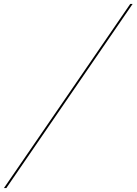

<svg xmlns="http://www.w3.org/2000/svg" viewBox="-50 -800 690 970"><path d="M608 -780 -30 150H-18L620 -780Z"/></svg>

Font: Bodoni* 24pt
Style: Bold Italic
Weight: 700
Italic angle: -13°
Version: Version 2.3